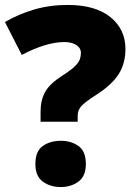

<svg xmlns="http://www.w3.org/2000/svg" viewBox="-20 -744 545 776"><path d="M144 -294Q144 -339 162.5 -372.5Q181 -406 233 -439Q266 -460 282 -475.5Q298 -491 302.5 -504Q307 -517 307 -530Q307 -550 288.5 -562Q270 -574 240 -574Q167 -574 68 -522L0 -655Q55 -687 118 -705.5Q181 -724 254 -724Q365 -724 426 -675Q487 -626 487 -546Q487 -488 460 -445Q433 -402 371 -362Q327 -334 310.5 -317Q294 -300 294 -277V-252H144ZM123 -81Q123 -133 153 -154Q183 -175 226 -175Q267 -175 297 -154Q327 -133 327 -81Q327 -32 297 -10Q267 12 226 12Q183 12 153 -10Q123 -32 123 -81Z"/></svg>

Font: Noto Sans Syriac Eastern Black
Style: Regular
Weight: 900
Designer: Patrick Giasson and the Monotype Design Team
Foundry: Monotype Imaging Inc.
Version: Version 3.001; ttfautohint (v1.8.4.7-5d5b)